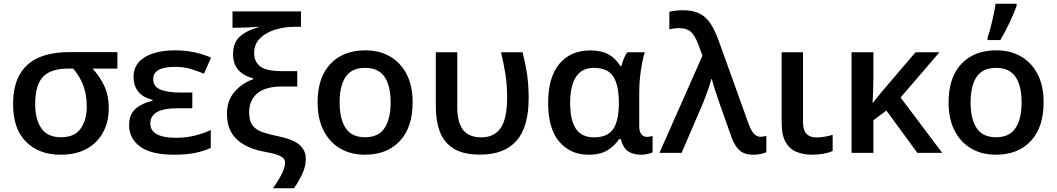

<svg xmlns="http://www.w3.org/2000/svg" viewBox="-20 -821 5674 1031"><path d="M564 -239.3Q564 -168.5 534.4 -112.1Q504.9 -55.7 447.3 -22.9Q389.6 9.8 305.2 9.8Q189.5 9.8 119.9 -59.6Q50.3 -128.9 50.3 -260.7Q50.3 -360.4 86.4 -422.1Q122.6 -483.9 189.7 -512.5Q256.8 -541 349.6 -541H610.4V-452.6H476.6Q513.7 -414.1 538.8 -361.8Q564 -309.6 564 -239.3ZM168.9 -260.7Q168.9 -182.1 201.4 -133.1Q233.9 -84 307.6 -84Q379.9 -84 412.8 -130.1Q445.8 -176.3 445.8 -250Q445.8 -313 427 -362.5Q408.2 -412.1 373 -452.6H344.2Q254.4 -452.6 211.7 -409.4Q168.9 -366.2 168.9 -260.7Z M1012.7 -324.2V-239.7H936Q858.4 -239.7 822.8 -219Q787.1 -198.2 787.1 -157.7Q787.1 -119.1 822.5 -100.1Q857.9 -81.1 924.8 -81.1Q982.4 -81.1 1030 -93.8Q1077.6 -106.4 1111.8 -122.6V-26.9Q1077.6 -10.3 1029.3 -0.2Q981 9.8 917.5 9.8Q790.5 9.8 731.9 -34.2Q673.3 -78.1 673.3 -147.9Q673.3 -207.5 708.7 -237.5Q744.1 -267.6 798.8 -279.8V-284.7Q697.3 -311 697.3 -408.2Q697.3 -457 726.3 -488.5Q755.4 -520 805.4 -535.4Q855.5 -550.8 917.5 -550.8Q974.1 -550.8 1023.2 -540.3Q1072.3 -529.8 1113.3 -511.7L1075.2 -425.3Q1040.5 -439.9 1003.9 -450.9Q967.3 -461.9 919.4 -461.9Q802.7 -461.9 802.7 -396.5Q802.7 -357.4 839.8 -340.8Q877 -324.2 947.3 -324.2Z M1198.7 -210.4Q1198.7 -281.2 1239.3 -327.9Q1279.8 -374.5 1339.4 -395.5V-400.4Q1288.1 -413.6 1259.8 -445.3Q1231.4 -477.1 1231.4 -531.2Q1231.4 -593.8 1270.5 -627Q1309.6 -660.2 1376.5 -677.7Q1349.1 -675.3 1311.3 -673.6Q1273.4 -671.9 1250 -671.9H1228.5V-759.8H1596.2V-677.2H1564.5Q1508.3 -677.2 1458 -661.9Q1407.7 -646.5 1376.2 -615.2Q1344.7 -584 1344.7 -536.6Q1344.7 -489.3 1377.7 -464.1Q1410.6 -439 1495.1 -439H1576.2V-356.4H1493.7Q1404.8 -356.4 1361.3 -319.3Q1317.9 -282.2 1317.9 -218.3Q1317.9 -170.9 1336.9 -146.7Q1356 -122.6 1390.9 -110.8Q1425.8 -99.1 1473.6 -89.4Q1556.2 -72.3 1589.1 -42.5Q1622.1 -12.7 1622.1 30.8Q1622.1 74.2 1602.1 115.5Q1582 156.7 1558.6 189.9H1445.3Q1471.7 154.3 1491.2 116.5Q1510.7 78.6 1510.7 52.2Q1510.7 40.5 1503.2 30.5Q1495.6 20.5 1472.9 11.7Q1450.2 2.9 1404.3 -5.4Q1305.7 -22.5 1252.2 -72Q1198.7 -121.6 1198.7 -210.4Z M2195.8 -271.5Q2195.8 -137.2 2127 -63.7Q2058.1 9.8 1939 9.8Q1864.7 9.8 1807.6 -23.2Q1750.5 -56.2 1718 -118.9Q1685.5 -181.6 1685.5 -271.5Q1685.5 -405.3 1754.2 -478Q1822.8 -550.8 1942.4 -550.8Q2017.1 -550.8 2074.2 -517.8Q2131.3 -484.9 2163.6 -422.6Q2195.8 -360.4 2195.8 -271.5ZM1803.7 -271.5Q1803.7 -182.1 1836.2 -133.1Q1868.7 -84 1940.9 -84Q2012.2 -84 2044.9 -133.3Q2077.6 -182.6 2077.6 -271.5Q2077.6 -359.9 2045.2 -408.2Q2012.7 -456.5 1940.4 -456.5Q1868.7 -456.5 1836.2 -408.4Q1803.7 -360.4 1803.7 -271.5Z M2558.6 9.3Q2466.3 9.3 2414.3 -24.2Q2362.3 -57.6 2341.3 -115.2Q2320.3 -172.9 2320.3 -245.6V-540.5H2435.5V-244.6Q2435.5 -164.6 2466.3 -124Q2497.1 -83.5 2564.5 -83.5Q2634.3 -83.5 2668.7 -134Q2703.1 -184.6 2703.1 -297.9Q2703.1 -364.3 2694.3 -420.9Q2685.5 -477.5 2670.4 -540.5H2786.1Q2801.8 -478.5 2810.3 -421.9Q2818.8 -365.2 2818.8 -293.9Q2818.8 -138.2 2752.9 -64.5Q2687 9.3 2558.6 9.3Z M3140.1 9.8Q3042.5 9.8 2982.9 -60.5Q2923.3 -130.9 2923.3 -268.6Q2923.3 -405.8 2983.6 -478Q3043.9 -550.3 3149.9 -550.3Q3208.5 -550.3 3247.1 -529.3Q3285.6 -508.3 3310.5 -466.8H3317.4Q3321.3 -484.4 3329.3 -504.9Q3337.4 -525.4 3348.6 -540.5H3442.4Q3435.1 -518.6 3428.2 -483.9Q3421.4 -449.2 3417 -408.2Q3412.6 -367.2 3412.6 -327.1V-145.5Q3412.6 -111.8 3424.8 -98.9Q3437 -85.9 3454.6 -85.9Q3461.4 -85.9 3470.7 -87.6Q3480 -89.4 3484.4 -91.3V-2.9Q3476.6 1.5 3458.3 5.6Q3439.9 9.8 3423.8 9.8Q3379.9 9.8 3353 -8.3Q3326.2 -26.4 3313 -74.2H3304.7Q3281.7 -39.6 3243.4 -14.9Q3205.1 9.8 3140.1 9.8ZM3169.4 -83.5Q3242.2 -83.5 3272.2 -127.2Q3302.2 -170.9 3303.2 -263.7V-270.5Q3303.2 -361.3 3273.9 -408.9Q3244.6 -456.5 3168.5 -456.5Q3104 -456.5 3072.8 -408Q3041.5 -359.4 3041.5 -267.6Q3041.5 -175.8 3072.5 -129.6Q3103.5 -83.5 3169.4 -83.5Z M3521 0 3752 -522 3729.5 -583.5Q3710.9 -631.3 3689.2 -650.6Q3667.5 -669.9 3626.5 -669.9Q3610.8 -669.9 3597.4 -668Q3584 -666 3574.2 -663.6V-757.8Q3587.4 -761.2 3608.2 -763.7Q3628.9 -766.1 3647 -766.1Q3703.1 -766.1 3738.5 -747.3Q3773.9 -728.5 3797.4 -691.2Q3820.8 -653.8 3840.8 -598.1L3997.6 -162.1Q4013.7 -117.2 4029.1 -101.8Q4044.4 -86.4 4063.5 -86.4Q4070.8 -86.4 4079.3 -87.9Q4087.9 -89.4 4095.2 -91.3V-3.4Q4084 2 4063.2 5.9Q4042.5 9.8 4024.9 9.8Q3976.6 9.8 3950.4 -14.4Q3924.3 -38.6 3907.7 -85.4L3844.7 -263.2Q3833 -296.9 3820.8 -334Q3808.6 -371.1 3802.7 -396H3799.8Q3791.5 -366.2 3779.5 -332Q3767.6 -297.9 3754.9 -267.1L3640.1 0Z M4292 -540.5V-164.1Q4292 -83 4364.3 -83Q4387.2 -83 4410.2 -87.2Q4433.1 -91.3 4451.2 -97.2V-10.3Q4433.1 -1.5 4403.6 4.2Q4374 9.8 4341.8 9.8Q4294.4 9.8 4257.1 -5.4Q4219.7 -20.5 4198.5 -58.1Q4177.2 -95.7 4177.2 -163.1V-540.5Z M5024.9 -540.5 4815.9 -297.4 5039.6 0H4906.2L4739.7 -227.5L4669.9 -175.3V0H4552.7V-540.5H4669.9V-399.4Q4669.4 -364.3 4668.5 -330.1Q4667.5 -295.9 4665.5 -269.5H4667.5Q4681.2 -286.6 4694.8 -303.5Q4708.5 -320.3 4722.7 -337.4L4896.5 -540.5Z M5584 -271.5Q5584 -137.2 5515.1 -63.7Q5446.3 9.8 5327.1 9.8Q5252.9 9.8 5195.8 -23.2Q5138.7 -56.2 5106.2 -118.9Q5073.7 -181.6 5073.7 -271.5Q5073.7 -405.3 5142.3 -478Q5210.9 -550.8 5330.6 -550.8Q5405.3 -550.8 5462.4 -517.8Q5519.5 -484.9 5551.8 -422.6Q5584 -360.4 5584 -271.5ZM5191.9 -271.5Q5191.9 -182.1 5224.4 -133.1Q5256.8 -84 5329.1 -84Q5400.4 -84 5433.1 -133.3Q5465.8 -182.6 5465.8 -271.5Q5465.8 -359.9 5433.3 -408.2Q5400.9 -456.5 5328.6 -456.5Q5256.8 -456.5 5224.4 -408.4Q5191.9 -360.4 5191.9 -271.5ZM5283.2 -606V-620.1Q5291.5 -644 5300 -676.3Q5308.6 -708.5 5315.4 -741.2Q5322.3 -773.9 5326.2 -800.8H5439V-789.6Q5426.3 -752.4 5402.1 -701.4Q5377.9 -650.4 5351.6 -606Z"/></svg>

Font: Open Sans SemiBold
Style: Regular
Weight: 600
Designer: Monotype Design Team
Foundry: Monotype Imaging Inc.
Version: Version 3.003; ttfautohint (v1.8.4)